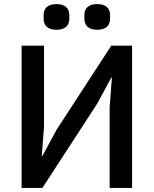

<svg xmlns="http://www.w3.org/2000/svg" viewBox="-20 -922 754 942"><path d="M86 -698H196V-301L185 -157H188L258 -286L526 -698H628V0H518V-397L529 -541H526L456 -412L188 0H86ZM257 -776C212 -776 194 -799 194 -830V-848C194 -879 212 -902 257 -902C302 -902 320 -879 320 -848V-830C320 -799 302 -776 257 -776ZM457 -776C412 -776 394 -799 394 -830V-848C394 -879 412 -902 457 -902C502 -902 520 -879 520 -848V-830C520 -799 502 -776 457 -776Z"/></svg>

Font: Plexus Sans Medium
Style: Regular
Weight: 500
Version: Version 2.001;PS 002.001;hotconv 1.0.70;makeotf.lib2.5.58329